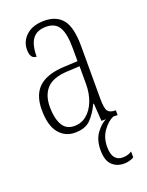

<svg xmlns="http://www.w3.org/2000/svg" viewBox="-145 -616 702 917"><g transform="rotate(-20 205.5 -157.0)"><path d="M154 10Q104 10 72.5 -28.5Q41 -67 41 -147Q41 -225 84.5 -263Q128 -301 218 -304L281 -307V-371Q281 -446 261.5 -479.5Q242 -513 195 -513Q149 -513 127 -484Q105 -455 105 -394Q73 -394 73 -441Q73 -484 106 -513.5Q139 -543 197 -543Q259 -543 290.5 -503.5Q322 -464 322 -367V-105Q322 -52 332.5 -38Q343 -24 371 -24H373V0H291L285 -90H282Q262 -47 234.5 -18.5Q207 10 154 10ZM162 -21Q198 -21 225 -43.5Q252 -66 267 -104.5Q282 -143 282 -191V-281L223 -278Q147 -275 114.5 -241Q82 -207 82 -146Q82 -90 101 -55.5Q120 -21 162 -21ZM323 229Q287 229 263 206Q239 183 239 130Q239 77 264.5 43.5Q290 10 314 0H351Q323 12 298.5 45.5Q274 79 274 126Q274 164 288 181.5Q302 199 326 199Q339 199 350 196.5Q361 194 374 186V216Q351 229 323 229Z"/></g></svg>

Font: Noto Serif Tamil ExtraCondensed ExtraLight
Style: Italic
Weight: 200
Width: 2
Italic angle: -12°
Designer: Indian Type Foundry, Tom Grace, and the Monotype Design Team
Foundry: Monotype Imaging Inc.
Version: Version 2.003; ttfautohint (v1.8.4.7-5d5b)